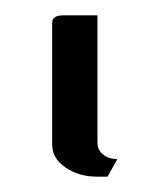

<svg xmlns="http://www.w3.org/2000/svg" viewBox="-20 -147 195 250"><path d="M47.9 41V-117.2Q47.9 -127 62 -127H106.9V39.1Q106.9 48.3 114.3 54.2Q121.6 60.1 132.8 60.1L120.1 83H106Q82.5 83 64.9 70.8Q47.9 59.1 47.9 41Z"/></svg>

Font: Hhenum
Style: Regular
Weight: 400
Designer: T. Christopher White
Version: Version 1.0